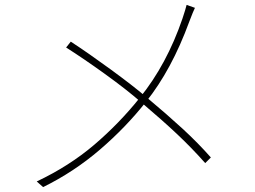

<svg xmlns="http://www.w3.org/2000/svg" viewBox="-20 -753 1040 784"><path d="M753 -665Q681 -468 576 -337Q494 -233 388 -142Q282 -51 156 11L130 -12Q263 -75 365 -162Q467 -249 551 -354Q661 -490 725 -677Q738 -716 742 -733L776 -721Q769 -707 753 -665ZM577 -357Q663 -285 726 -227Q789 -169 841 -110L818 -87Q763 -149 703 -205.5Q643 -262 558 -334Q496 -388 408.5 -451Q321 -514 250 -559L269 -583Q341 -536 432 -469.5Q523 -403 577 -357Z"/></svg>

Font: Merged Yaku Han JP Thin
Style: Regular
Weight: 250
Designer: Ryoko NISHIZUKA 西塚涼子 (kana, bopomofo & ideographs); Paul D. Hunt (Latin, Greek & Cyrillic); Sandoll Communications 산돌커뮤니
Foundry: Adobe
Version: Version 2.004